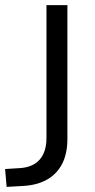

<svg xmlns="http://www.w3.org/2000/svg" viewBox="-20 -725 373 752"><path d="M6 7 0 -63 64 -67Q95 -70 117 -84Q139 -98 150.5 -123.5Q162 -149 162 -184V-705H244V-181Q244 -125 224.5 -85.5Q205 -46 167.5 -23.5Q130 -1 76 3Z"/></svg>

Font: Nunito Sans 10pt SemiCondensed
Style: Regular
Weight: 400
Width: 4
Designer: Vernon Adams
Foundry: Vernon Adams
Version: Version 3.101;gftools[0.9.27]